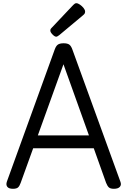

<svg xmlns="http://www.w3.org/2000/svg" viewBox="-20 -1164 795 1198"><path d="M61 14Q35 14 25.5 1.5Q16 -11 23 -31L321 -854Q329 -877 341 -885.5Q353 -894 377 -894Q401 -894 412.5 -885.5Q424 -877 432 -854L731 -31Q739 -11 728 1.5Q717 14 691 14Q669 14 659.5 5.5Q650 -3 642 -23L565 -239H187L109 -23Q102 -3 92.5 5.5Q83 14 61 14ZM216 -319H535L376 -763ZM331 -935Q321 -935 307.5 -949Q294 -963 294 -973Q294 -977 295 -980.5Q296 -984 302 -990L437 -1133Q442 -1138 446.5 -1141Q451 -1144 456 -1144Q466 -1144 479 -1135Q492 -1126 501.5 -1114Q511 -1102 511 -1092Q511 -1085 508.5 -1080Q506 -1075 496 -1067L350 -945Q344 -941 339.5 -938Q335 -935 331 -935Z"/></svg>

Font: Playwrite HR Lijeva
Style: Regular
Weight: 400
Designer: Veronika Burian, José Scaglione
Foundry: TypeTogether
Version: Version 1.002